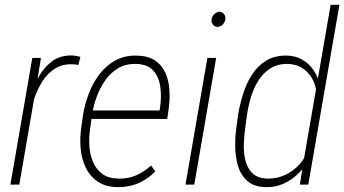

<svg xmlns="http://www.w3.org/2000/svg" viewBox="-20 -770 1436 801"><path d="M136.2 -438.5 60.5 0H23.4L114.7 -528.3H150.9ZM315.4 -532.2 306.6 -498.5Q300.3 -500.5 292.7 -501.2Q285.2 -502 277.3 -502Q236.3 -502 206.5 -481.9Q176.8 -461.9 156.5 -429.7Q136.2 -397.5 123.5 -360.8Q110.8 -324.2 103.5 -290.5L86.4 -286.6Q93.8 -324.7 106.9 -368.7Q120.1 -412.6 142.8 -452.1Q165.5 -491.7 199.5 -515.9Q233.4 -540 282.2 -538.6Q291 -538.1 299.1 -536.6Q307.1 -535.2 315.4 -532.2Z M473.1 10.7Q421.9 10.3 388.9 -11.7Q356 -33.7 338.4 -69.3Q320.8 -105 316.7 -147.9Q312.5 -190.9 318.4 -233.4L326.7 -293Q334 -335.9 350.6 -379.6Q367.2 -423.3 394.3 -459.5Q421.4 -495.6 460.2 -517.3Q499 -539.1 550.3 -538.1Q597.7 -537.1 626.7 -517.6Q655.8 -498 669.9 -466.3Q684.1 -434.6 686.8 -395.3Q689.5 -356 683.6 -315.4L677.7 -273.9H347.2L353.5 -309.1H646L647.9 -323.2Q654.3 -365.2 648.9 -406.5Q643.6 -447.8 619.9 -474.9Q596.2 -502 547.9 -503.4Q504.9 -504.4 473.1 -485.6Q441.4 -466.8 419.2 -435.1Q397 -403.3 383.3 -366Q369.6 -328.6 364.3 -293L356 -232.4Q350.6 -197.8 352.8 -161.6Q355 -125.5 367.9 -94.5Q380.9 -63.5 406.7 -44.4Q432.6 -25.4 475.6 -24.9Q515.1 -23.9 548.6 -38.8Q582 -53.7 610.4 -79.6L627.9 -54.7Q606.9 -33.7 582.5 -18.8Q558.1 -3.9 530.5 3.4Q502.9 10.7 473.1 10.7Z M881.8 -528.3 790.5 0H753.9L845.2 -528.3ZM862.8 -689.9Q864.7 -701.7 873.3 -710.4Q881.8 -719.2 894.5 -721.2Q908.7 -719.7 915.3 -710.4Q921.9 -701.2 919.9 -688Q917.5 -676.3 909.2 -667.5Q900.9 -658.7 887.7 -657.7Q874.5 -658.7 867.7 -668Q860.8 -677.2 862.8 -689.9Z M1247.6 -104 1359.4 -750H1396L1266.1 0H1231ZM966.8 -242.7 973.1 -290Q980 -332.5 993.7 -376.7Q1007.3 -420.9 1030.8 -457.8Q1054.2 -494.6 1090.1 -516.8Q1126 -539.1 1177.7 -538.1Q1213.4 -537.1 1240.5 -521.5Q1267.6 -505.9 1285.4 -481Q1303.2 -456.1 1311.5 -426.3Q1319.8 -396.5 1318.4 -367.2L1284.7 -147.5Q1277.8 -117.7 1259.8 -89.4Q1241.7 -61 1216.3 -38.3Q1190.9 -15.6 1159.4 -2.2Q1127.9 11.2 1092.8 10.7Q1041.5 10.7 1012.9 -14.2Q984.4 -39.1 972.9 -77.9Q961.4 -116.7 961.2 -160.9Q960.9 -205.1 966.8 -242.7ZM1010.3 -290 1003.9 -241.7Q999 -210 997.3 -173.1Q995.6 -136.2 1003.4 -102.5Q1011.2 -68.8 1033.2 -47.1Q1055.2 -25.4 1098.6 -24.9Q1136.7 -24.4 1171.4 -41Q1206.1 -57.6 1231.2 -86.4Q1256.3 -115.2 1267.1 -150.9L1300.8 -358.9Q1302.2 -386.7 1294.9 -412.1Q1287.6 -437.5 1271.7 -458Q1255.9 -478.5 1233.2 -490.5Q1210.4 -502.4 1181.2 -503.4Q1137.7 -503.9 1107.7 -484.6Q1077.6 -465.3 1057.6 -433.3Q1037.6 -401.4 1026.6 -363.8Q1015.6 -326.2 1010.3 -290Z"/></svg>

Font: Roboto Condensed ExtraLight
Style: Italic
Weight: 250
Italic angle: -12°
Designer: Christian Robertson
Foundry: Google
Version: Version 3.008; 2023